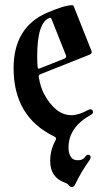

<svg xmlns="http://www.w3.org/2000/svg" viewBox="-20 -534 412 751"><path d="M33.2 -267.1Q33.2 -427.2 163.6 -483.9Q231.9 -513.7 263.2 -513.7Q266.6 -513.7 268.1 -510.3L337.4 -335.9Q338.9 -332 338.9 -330.1Q338.9 -323.7 330.6 -320.3L140.1 -244.6Q131.3 -241.2 131.3 -234.9Q131.3 -232.4 131.8 -230Q139.6 -190.4 151.9 -167.5Q196.8 -83.5 259.3 -83.5Q287.6 -83.5 323.2 -103Q329.6 -106.4 333.5 -106.4Q343.8 -106.4 343.8 -94.7Q343.8 -89.4 335 -84.5Q248 -36.6 248 43.5Q248 64.5 256.3 78.6Q264.6 92.8 283.9 92.8Q303.2 92.8 311 82Q318.8 71.3 323.7 71.3Q334.5 71.3 334.5 81.5Q334.5 86.4 329.6 93.3Q295.4 141.6 275.4 184.6Q269.5 197.3 261.7 197.3Q253.9 197.3 249 190.7Q244.1 184.1 234.4 180.7Q176.3 160.2 176.3 95.7Q176.3 52.7 196.8 15.6Q199.2 11.2 199.2 7.3Q199.2 3.4 192.4 0Q33.2 -76.7 33.2 -267.1ZM125.5 -314Q125.5 -280.8 127.4 -270Q128.4 -265.6 131.1 -265.6Q133.8 -265.6 137.2 -267.1L231.9 -304.7Q238.8 -307.6 238.8 -313.5Q238.8 -315.9 237.3 -319.3L181.6 -459.5Q179.7 -464.4 175.8 -464.4Q174.3 -464.4 173.3 -463.9Q125.5 -445.8 125.5 -314Z"/></svg>

Font: UnifrakturMaguntia21
Style: Book
Weight: 400
Designer: j. 'mach' wust, Gerrit Ansmann, Georg Duffner, based on a font by Peter Wiegel, original typeface by Carl Albert Fahrenw
Version: Version 2017-03-19